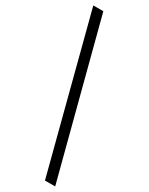

<svg xmlns="http://www.w3.org/2000/svg" viewBox="-228 -800 745 962"><g transform="rotate(30 144.0 -319.5)"><path d="M0 -759.8 229 121.1H288.1L58.1 -759.8Z"/></g></svg>

Font: The Erased English
Style: Regular
Weight: 400
Designer: Monotype Design team + ligartures altered by 180 Amsterdam
Foundry: Monotype Imaging Inc.
Version: Version 1.030;Glyphs 3.1.2 (3151)